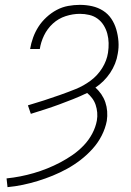

<svg xmlns="http://www.w3.org/2000/svg" viewBox="-20 -763 540 791"><path d="M11 8 7 -28Q36 -31 64 -36.5Q92 -42 119.5 -50Q147 -58 174.5 -69Q202 -80 228.5 -94Q255 -108 279.5 -125Q304 -142 325 -164Q346 -186 360 -212.5Q374 -239 379 -266Q382 -283 380.5 -299.5Q379 -316 374 -331Q369 -346 359.5 -358.5Q350 -371 339 -380Q310 -366 281 -354.5Q252 -343 223.5 -332.5Q195 -322 165.5 -312.5Q136 -303 107 -294L95 -329Q129 -339 161.5 -349.5Q194 -360 226.5 -371.5Q259 -383 291.5 -396Q324 -409 353 -430.5Q382 -452 401 -482.5Q420 -513 425 -546Q428 -566 427.5 -586Q427 -606 422 -624.5Q417 -643 407 -659Q397 -675 382 -686Q367 -697 348 -701.5Q329 -706 309 -706Q280 -706 250.5 -696.5Q221 -687 198 -666Q175 -645 161.5 -617Q148 -589 144 -561H104Q108 -585 116.5 -608.5Q125 -632 138.5 -653Q152 -674 171.5 -692Q191 -710 213.5 -722Q236 -734 260.5 -738.5Q285 -743 309 -743Q335 -743 359.5 -737.5Q384 -732 404.5 -719Q425 -706 438.5 -686Q452 -666 459 -642Q466 -618 468 -592.5Q470 -567 465 -541Q462 -521 454 -501Q446 -481 434 -463Q422 -445 406.5 -429.5Q391 -414 373 -402Q387 -390 397.5 -374.5Q408 -359 414 -341.5Q420 -324 421.5 -304.5Q423 -285 420 -265Q414 -234 399 -204.5Q384 -175 361.5 -150Q339 -125 312.5 -104.5Q286 -84 257 -68Q228 -52 197.5 -39.5Q167 -27 136 -17.5Q105 -8 74 -1.5Q43 5 11 8Z"/></svg>

Font: Iosevka Curly Extralight
Style: Italic
Weight: 200
Italic angle: -9°
Monospace: yes
Designer: Belleve Invis
Foundry: Belleve Invis
Version: Version 22.1.2; ttfautohint (v1.8.4)